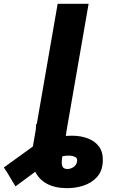

<svg xmlns="http://www.w3.org/2000/svg" viewBox="-82 -770 635 1003"><path d="M106.9 -123Q106.9 -121.1 121.8 -120.6Q136.7 -120.1 158.9 -120.4Q181.2 -120.6 204.3 -121.1Q227.5 -121.6 245.1 -122.3Q262.7 -123 267.6 -123.5Q267.6 -105 265.6 -86.7Q263.7 -68.4 260.5 -49.8Q257.3 -31.2 253.7 -12.9Q250 5.4 246.8 23.7Q243.7 42 241.7 60.5Q240.2 72.3 240.7 84.2Q241.2 96.2 247.3 104.2Q253.4 112.3 269 112.8Q286.1 113.3 301.5 103Q316.9 92.8 320.3 74.7Q323.7 56.6 311 50.3Q298.3 43.9 283.2 43Q251 41.5 220 54.2Q189 66.9 160.6 85.9Q132.3 105 107.9 123L-1 203.6Q-8.8 191.4 -16.1 179Q-23.4 166.5 -30.8 154.1Q-38.1 141.6 -45.7 129.2Q-53.2 116.7 -62 105L90.8 -5.4Q137.7 -36.1 191.9 -49.1Q246.1 -62 301.3 -61Q342.8 -60.1 378.4 -46.4Q414.1 -32.7 435.3 -4.2Q456.5 24.4 455.1 70.3Q453.6 123 425 154.5Q396.5 186 353 200Q309.6 213.9 263.2 212.9Q202.6 211.9 160.9 188.7Q119.1 165.5 100.1 122.3Q81.1 79.1 88.4 18.6Q89.8 4.4 92.3 -9.5Q94.7 -23.4 97.2 -37.8Q99.6 -52.2 101.6 -66.4Q103.5 -80.6 105 -94.7Q106.4 -108.9 106.9 -123ZM380.9 -750 250.5 0H88.9L219.2 -750Z"/></svg>

Font: Roboto Black
Style: Italic
Weight: 900
Italic angle: -12°
Designer: Christian Robertson
Foundry: Google
Version: Version 3.0; 2020